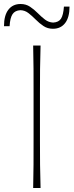

<svg xmlns="http://www.w3.org/2000/svg" viewBox="-58 -941 368 961"><path d="M108 0Q109.5 -61 109.8 -117Q110 -173 110 -238V-475Q110 -540.5 109.8 -596.5Q109.5 -652.5 108 -713H145Q143 -652.5 142.5 -596.5Q142 -540.5 142 -475V-238Q142 -173 142.5 -117Q143 -61 145 0ZM207 -797Q180 -797 159.5 -810.8Q139 -824.5 121 -842.8Q103 -861 84.8 -875.2Q66.5 -889.5 44 -890Q17 -888.5 4.8 -870.2Q-7.5 -852 -10 -810H-38Q-38 -864 -16 -892.5Q6 -921 45 -921Q72 -921 92.5 -907.2Q113 -893.5 131 -875.2Q149 -857 167.2 -843Q185.5 -829 208 -828Q236 -829.5 247.5 -847.8Q259 -866 262 -908H290Q290 -854 268 -825.5Q246 -797 207 -797Z"/></svg>

Font: Commissioner Flair Thin
Style: Regular
Weight: 100
Designer: Kostas Bartsokas
Foundry: Kostas Bartsokas
Version: Version 1.000; ttfautohint (v1.8.3)